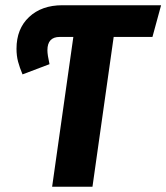

<svg xmlns="http://www.w3.org/2000/svg" viewBox="-20 -713 635 733"><path d="M562 -572H414L333 0H179L260 -572H208Q161 -572 161 -521Q161 -504 169 -468L66 -429Q55 -455 49 -477.5Q43 -500 43 -527Q43 -603 91 -648Q139 -693 218 -693H595Z"/></svg>

Font: Fira Sans Condensed
Style: Bold Italic
Weight: 700
Width: 3
Italic angle: -8°
Designer: Carrois Corporate & Edenspiekermann AG
Foundry: Carrois Corporate GbR & Edenspiekermann AG
Version: Version 4.203